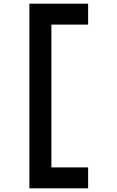

<svg xmlns="http://www.w3.org/2000/svg" viewBox="-20 -823 640 1046"><path d="M140 -803V203H460V89H260V-689H460V-803Z"/></svg>

Font: Kode Mono
Style: Bold
Weight: 700
Monospace: yes
Designer: Isa Ozler
Foundry: Kadena LLC
Version: Version 1.206;gftools[0.9.28]